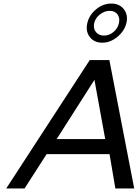

<svg xmlns="http://www.w3.org/2000/svg" viewBox="-20 -1060 790 1080"><path d="M571.8 -277.8 511.2 -610.8 298.8 -277.8ZM519.5 -879.9Q535.6 -859.9 564.9 -859.9Q594.2 -859.9 618.2 -879.9Q642.1 -899.9 648.9 -929.2Q655.8 -958.5 641.1 -978.8Q626.5 -999 597.2 -999Q567.9 -999 542 -978.8Q516.1 -958.5 509.8 -929.2Q503.4 -899.9 519.5 -879.9ZM734.9 0H628.9L596.2 -192.9H242.2L118.2 0H15.1L484.9 -722.2H595.2ZM690.9 -930.2Q680.2 -885.3 640.1 -852.5Q600.1 -819.8 555.2 -819.8Q509.3 -819.8 484.9 -852.1Q460.4 -884.3 471.2 -930.2Q481.9 -976.1 521 -1008.1Q560.1 -1040 606 -1040Q651.9 -1040 676.8 -1008.1Q701.7 -976.1 690.9 -930.2Z"/></svg>

Font: Perun
Style: Italic
Weight: 400
Italic angle: -12°
Foundry: Stefan Peev, Context Ltd
Version: Version 001.000